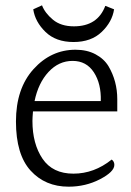

<svg xmlns="http://www.w3.org/2000/svg" viewBox="-20 -687 492 722"><path d="M421 -268H104Q102 -244 102 -232Q102 -146 140 -90Q178 -34 256 -34Q334 -34 400 -87Q410 -80 410 -67Q410 -41 356 -13Q302 15 238 15Q150 15 95 -45.5Q40 -106 40 -230Q40 -354 106 -427Q172 -500 264 -500Q307 -500 339 -483Q371 -466 388 -438Q421 -382 421 -314ZM110 -307H359Q361 -372 333 -415Q305 -458 253 -458Q201 -458 162.5 -416.5Q124 -375 110 -307ZM105 -652 138 -667Q149 -638 179 -613Q209 -588 258 -588Q347 -588 376 -665L409 -652Q402 -605 362.5 -567Q323 -529 256.5 -529Q190 -529 151 -567Q112 -605 105 -652Z"/></svg>

Font: Karma Light
Style: Regular
Weight: 300
Designer: Joana Correia
Foundry: Indian Type Foundry
Version: Version 1.202;PS 1.0;hotconv 1.0.78;makeotf.lib2.5.61930; tt